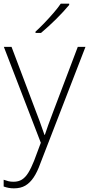

<svg xmlns="http://www.w3.org/2000/svg" viewBox="-21 -786 487 1049"><path d="M0 -530H42L175 -178Q187 -148 195.5 -124Q204 -100 210.5 -81.5Q217 -63 222 -49H224Q231 -71 242 -101.5Q253 -132 269 -174L404 -530H446L199 108Q183 153 163 183Q143 213 117.5 228Q92 243 55 243Q40 243 26.5 240.5Q13 238 -1 233V196Q13 201 25 204Q37 207 53 207Q80 207 99 195Q118 183 133.5 158Q149 133 165 93L202 -6ZM357 -759Q343 -742 325 -722.5Q307 -703 286.5 -682.5Q266 -662 244.5 -642.5Q223 -623 203 -606H173V-613Q195 -633 221.5 -660.5Q248 -688 272.5 -716.5Q297 -745 311 -766H357Z"/></svg>

Font: Noto Sans Hebrew Thin ExtraLight
Style: Regular
Weight: 250
Version: Version 3.001